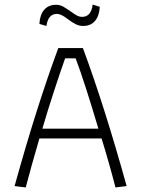

<svg xmlns="http://www.w3.org/2000/svg" viewBox="-20 -823 620 843"><path d="M153 -718Q155 -758 174 -780Q193 -802 226 -802Q243 -802 256.5 -794.5Q270 -787 290 -773Q308 -760 318.5 -754.5Q329 -749 341 -749Q380 -749 387 -803L418 -793Q416 -753 397 -731Q378 -709 345 -709Q328 -709 313 -716.5Q298 -724 279 -738Q249 -762 230 -762Q191 -762 184 -709ZM44 -6Q141 -356 236 -612H344Q439 -356 536 -6L487 0Q460 -105 426 -215H153Q116 -89 93 0ZM412 -258Q351 -464 312 -567H266Q247 -514 218 -425.5Q189 -337 166 -258Z"/></svg>

Font: Athiti Light
Style: Regular
Weight: 300
Designer: CadsonDemak Team
Foundry: CadsonDemak
Version: Version 1.032